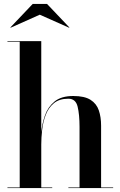

<svg xmlns="http://www.w3.org/2000/svg" viewBox="-20 -960 615 980"><path d="M183 -885 34 -818.4 33 -820 147 -940H220L334 -820L333 -818.4ZM18 -3H80.6V-747H18V-750H190.6V-284.4Q194.8 -328.6 209.7 -371.3Q224.6 -414 258.6 -442Q292.6 -470 354 -470Q411.5 -470 442.2 -450.4Q472.9 -430.8 484.4 -396.6Q496 -362.5 496 -319V-3H557.6V0H329V-3H386V-312Q386 -375 376.2 -415.6Q366.5 -456.2 328.8 -456.2Q282.4 -456.2 254.8 -433Q227.1 -409.8 213.3 -373.5Q199.5 -337.2 195.1 -297.1Q190.6 -256.9 190.6 -223V-3H246.6V0H18Z"/></svg>

Font: Bodoni* 72 Medium
Style: Regular
Weight: 500
Version: Version 1.002; ttfautohint (v0.97) -l 8 -r 50 -G 200 -x 14 -